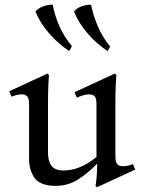

<svg xmlns="http://www.w3.org/2000/svg" viewBox="-20 -771 607 812"><path d="M542 -77 552 -54 390 21 384 15Q386 6 388.5 -20.5Q391 -47 391 -77H389Q350 -37 308.5 -11Q267 15 215 15Q152 15 127.5 -17Q103 -49 103 -100V-330Q103 -356 94.5 -364Q86 -372 72 -372Q52 -372 29 -362L19 -385L181 -460L187 -454Q186 -446 184.5 -411.5Q183 -377 183 -331V-125Q183 -90 197.5 -70Q212 -50 250 -50Q282 -50 316.5 -63.5Q351 -77 388 -107V-330Q388 -356 380 -364Q372 -372 357 -372Q344 -372 330 -367.5Q316 -363 305 -358L295 -381L466 -460L472 -454Q471 -446 469.5 -411.5Q468 -377 468 -331V-112Q468 -84 476.5 -76Q485 -68 499 -68Q521 -68 542 -77ZM203 -751Q212 -703 232 -658.5Q252 -614 284 -576L273 -555Q227 -585 188.5 -629Q150 -673 130 -722Q142 -737 164 -744.5Q186 -752 203 -751ZM365 -751Q375 -703 394.5 -658Q414 -613 446 -574L435 -555Q389 -585 351 -629Q313 -673 293 -722Q304 -737 326 -744.5Q348 -752 365 -751Z"/></svg>

Font: Bona Nova SC
Style: Regular
Weight: 400
Designer: Mateusz Machalski
Foundry: Capitalics
Version: Version 4.001; ttfautohint (v1.8.4.7-5d5b)